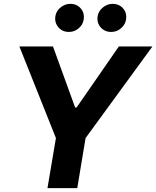

<svg xmlns="http://www.w3.org/2000/svg" viewBox="-20 -966 803 986"><path d="M79.5 -727.5H252L365.8 -414.1H373.4L590.4 -727.5H762.9L419.5 -257L376.8 0H223.8L267.2 -257ZM334 -802Q300.3 -801.8 279.8 -825.9Q259.3 -850.1 264.5 -883.2Q268.8 -909.9 291.2 -927.9Q313.5 -946 341 -946.3Q375 -946 395.1 -922.3Q415.2 -898.6 409.6 -865Q405.9 -839.2 383.8 -820.5Q361.8 -801.8 334 -802ZM551 -802Q517.8 -801.8 496.9 -825.7Q476.1 -849.7 481.4 -883.2Q486.2 -909.9 508.6 -927.9Q531 -946 558 -946.3Q592.5 -946 612.6 -922.3Q632.7 -898.6 627.1 -865Q622.9 -839.2 601.1 -820.5Q579.3 -801.8 551 -802Z"/></svg>

Font: Inter Tight
Style: Italic
Weight: 400
Italic angle: -9.39999°
Designer: Rasmus Andersson
Foundry: rsms
Version: Version 3.002